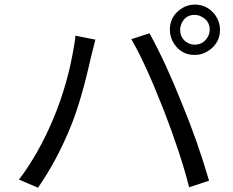

<svg xmlns="http://www.w3.org/2000/svg" viewBox="-20 -830 1040 856"><path d="M783.2 -697.3Q783.2 -657.2 817.4 -638.7Q832 -630.9 847.7 -630.9Q887.7 -630.9 907.2 -667Q915 -681.6 915 -697.3Q915 -736.3 879.9 -754.9Q864.3 -763.7 847.7 -763.7Q808.6 -763.7 791 -728.5Q783.2 -712.9 783.2 -697.3ZM737.3 -697.3Q737.3 -755.9 785.2 -789.1Q814.5 -809.6 847.7 -809.6Q905.3 -809.6 940.4 -761.7Q960.9 -731.4 960.9 -697.3Q960.9 -639.6 912.1 -605.5Q882.8 -585 847.7 -585Q790 -585 756.8 -633.8Q737.3 -663.1 737.3 -697.3ZM217.8 -300.8Q283.2 -457 310.5 -627.9Q314.5 -650.4 316.4 -670.9L405.3 -653.3Q387.7 -585.9 386.7 -580.1Q341.8 -378.9 295.9 -267.6Q234.4 -115.2 149.4 6.8L64.5 -29.3Q152.3 -144.5 217.8 -300.8ZM710 -338.9Q627 -550.8 565.4 -655.3L646.5 -681.6Q719.7 -548.8 792 -366.2Q859.4 -204.1 912.1 -24.4L823.2 4.9Q785.2 -145.5 710 -338.9Z"/></svg>

Font: Taipei Sans TC Beta
Style: Regular
Weight: 400
Designer: JT Foundry
Foundry: JT Foundry
Version: Version 1.000